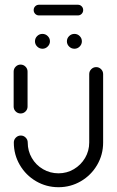

<svg xmlns="http://www.w3.org/2000/svg" viewBox="-20 -792 494 813"><path d="M67.4 -311.5Q55.2 -311.5 46.5 -320Q37.8 -328.5 37.8 -340.7V-488.9Q37.8 -501.1 46.5 -509.8Q55.2 -518.5 67 -518.5Q79.3 -518.5 88 -509.8Q96.7 -501.1 96.7 -488.9V-340.7Q96.7 -328.5 88 -320Q79.3 -311.5 67.4 -311.5ZM387.4 -507.8Q399.3 -507.8 408 -499.1Q416.7 -490.4 416.7 -478.1V-188.5Q416.7 -137 391.3 -93.5Q365.9 -50 322.4 -24.6Q278.9 0.7 227.8 0.7Q176.3 0.7 132.8 -24.6Q89.3 -50 63.9 -93.5Q38.5 -137 38.5 -188.5Q38.5 -200.7 47.2 -209.4Q55.9 -218.1 68.1 -218.1Q80 -218.1 88.7 -209.4Q97.4 -200.7 97.4 -188.5Q97.4 -153 114.8 -123Q132.2 -93 162.2 -75.6Q192.2 -58.1 227.8 -58.1Q263 -58.1 292.8 -75.7Q322.6 -93.3 340.2 -123.1Q357.8 -153 357.8 -188.5V-478.1Q357.8 -490.4 366.5 -499.1Q375.2 -507.8 387.4 -507.8ZM263.3 -617Q263.3 -630 272.8 -639.3Q282.2 -648.5 295.2 -648.5Q308.1 -648.5 317.4 -639.3Q326.7 -630 326.7 -617Q326.7 -604.4 317.4 -595Q308.1 -585.6 295.2 -585.6Q282.2 -585.6 272.8 -594.8Q263.3 -604.1 263.3 -617ZM128.1 -617Q128.1 -630 137.4 -639.3Q146.7 -648.5 159.6 -648.5Q172.6 -648.5 182 -639.3Q191.5 -630 191.5 -617Q191.5 -604.4 182 -595Q172.6 -585.6 160 -585.6Q147 -585.6 137.6 -594.8Q128.1 -604.1 128.1 -617ZM122.6 -749.3Q122.6 -758.9 129.1 -765.4Q135.6 -771.9 145.2 -771.9H309.6Q319.3 -771.9 325.7 -765.4Q332.2 -758.9 332.2 -749.3Q332.2 -740 325.7 -733.3Q319.3 -726.7 309.6 -726.7H145.2Q135.6 -726.7 129.1 -733.3Q122.6 -740 122.6 -749.3Z"/></svg>

Font: 26F Galaxy Sans Medium
Style: Regular
Weight: 500
Designer: C₂₉H₂₅N₃O₅
Version: Version 1.100